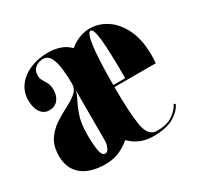

<svg xmlns="http://www.w3.org/2000/svg" viewBox="-121 -668 845 822"><g transform="rotate(-30 301.0 -257.0)"><path d="M182.5 11Q107 11 66.2 -23Q25.5 -57 25.5 -118Q25.5 -167 46 -197.8Q66.5 -228.5 97 -248.5Q127.5 -268.5 157.8 -283.8Q188 -299 208.5 -316.2Q229 -333.5 229 -360Q229 -395.5 225.2 -431Q221.5 -466.5 209.5 -490Q197.5 -513.5 172.5 -513.5Q153 -513.5 136 -501Q119 -488.5 119 -462Q119 -448 126.2 -436.5Q133.5 -425 140.5 -411.5Q147.5 -398 147.5 -377.5Q147.5 -347 132 -328Q116.5 -309 89 -309Q62.5 -309 46.8 -331Q31 -353 31 -391Q31 -431.5 54 -462Q77 -492.5 116.5 -509.5Q156 -526.5 205.5 -526.5Q236.5 -526.5 263.8 -517.5Q291 -508.5 311.5 -487.5Q335.5 -508 361.8 -517.2Q388 -526.5 411 -526.5Q457 -526.5 496.5 -500Q536 -473.5 560.5 -422.2Q585 -371 585 -296.5Q585 -277 583.5 -256H379Q379 -130.5 389.5 -66.5Q400 -2.5 443.5 -2.5Q493.5 -2.5 523 -23Q552.5 -43.5 562.5 -68L570 -62Q557.5 -34 521.2 -12Q485 10 418 10Q352 10 305 -36.5Q286 -18.5 254.5 -3.8Q223 11 182.5 11ZM411 -516.5Q396 -516.5 387.8 -456.5Q379.5 -396.5 379 -266H438Q438 -395 432 -455.8Q426 -516.5 411 -516.5ZM203.5 -29Q215 -29 222 -45.8Q229 -62.5 229 -76.5V-332Q227.5 -313.5 214.5 -289.2Q201.5 -265 189 -229Q176.5 -193 176.5 -137.5Q176.5 -86 182 -57.5Q187.5 -29 203.5 -29Z"/></g></svg>

Font: Imbue 100pt Black
Style: Regular
Weight: 900
Designer: Tyler Finck
Foundry: Etcetera Type Company
Version: Version 1.102; ttfautohint (v1.8.3)